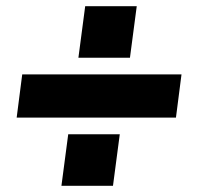

<svg xmlns="http://www.w3.org/2000/svg" viewBox="-20 -701 640 622"><path d="M550 -320H34L52 -460H568ZM401 -514H234L256 -681H423ZM346 -99H179L201 -266H368Z"/></svg>

Font: Tanohe Sans
Style: Bold Italic
Weight: 700
Designer: Village Type and Design LLC & Cristiano Sobral
Foundry: Cooper Hewitt Smithsonian Design Museum
Version: Version 1.00;September 29, 2021;FontCreator 13.0.0.2655 64-b